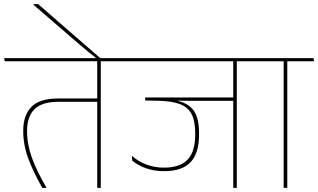

<svg xmlns="http://www.w3.org/2000/svg" viewBox="-38 -906 1536 926"><path d="M448 -615H431V0H448ZM362 -610.5H578L574.5 -625.5H358.5ZM-15 -610.5H529.5L526 -625.5H-18.5ZM166 0H186.5Q140 -79.5 116.2 -144.2Q92.5 -209 92.5 -275Q92.5 -343.5 128.2 -379.2Q164 -415 244 -415H440.5V-431H241.5Q153 -431 113.5 -390.5Q74 -350 74 -275.5Q74 -207 98.2 -141.8Q122.5 -76.5 166 0Z M123.5 -886V-883L266.5 -759.5Q288 -741 308.2 -723.5Q328.5 -706 348.2 -689.2Q368 -672.5 387.8 -656.2Q407.5 -640 428 -624V-621H447V-624.5Q429.5 -639.5 399.8 -665.5Q370 -691.5 333.8 -722.8Q297.5 -754 261.2 -785.8Q225 -817.5 194.5 -844Q164 -870.5 146.5 -886Z M1104 -615H1087V0H1104ZM1018 -610.5H1234L1230.5 -625.5H1014.5ZM1183 -610.5 1180 -625.5H544.5L548 -610.5ZM1095.5 -436H662V-421.5L781.5 -421L864 -420H1095.5ZM792.5 -431.5H662V-421.5L726 -420Q793 -418.5 831.8 -403Q870.5 -387.5 887 -353.8Q903.5 -320 903.5 -262.5V-257.5Q903.5 -175.5 867.2 -136.5Q831 -97.5 752.5 -97.5Q709 -97.5 669.5 -112Q630 -126.5 598 -154.5L600 -131Q628 -108 667 -94.2Q706 -80.5 753 -80.5Q840.5 -80.5 881.2 -123.8Q922 -167 922 -257V-264.5Q922 -346 888.8 -381.8Q855.5 -417.5 792.5 -424Z M1347.5 0V-615H1330V0ZM1477 -610.5 1474 -625.5H1201L1204 -610.5Z"/></svg>

Font: Anek Devanagari Thin
Style: Regular
Weight: 250
Designer: Kailash Malviya (Devanagari) & Yesha Goshar (Latin)
Foundry: Ek Type
Version: Version 1.003